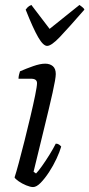

<svg xmlns="http://www.w3.org/2000/svg" viewBox="-20 -758 362 778"><path d="M114 0Q103 0 86 -7Q69 -14 55.5 -23.5Q42 -33 39 -39Q45 -57 56 -97.5Q67 -138 79.5 -188Q92 -238 103.5 -286.5Q115 -335 122.5 -372Q130 -409 130 -421Q130 -439 106 -439H55Q55 -446 57 -455Q59 -464 61 -469Q86 -480 114.5 -490Q143 -500 163 -500Q182 -500 194 -490Q206 -480 206 -458Q206 -440 193 -382Q180 -324 159.5 -240.5Q139 -157 116 -62L126 -55Q135 -64 150 -85Q165 -106 180.5 -131Q196 -156 206 -176Q214 -176 219.5 -172Q225 -168 228 -164Q222 -143 209 -115Q196 -87 179 -61Q162 -35 145 -17.5Q128 0 114 0ZM171 -572Q155 -572 134.5 -607.5Q114 -643 84 -719Q87 -723 92 -728.5Q97 -734 107 -738L181 -641L302 -738Q309 -733 315 -728Q321 -723 322 -719Q255 -642 221.5 -607Q188 -572 171 -572Z"/></svg>

Font: Texturina 72pt 72pt Light
Style: Italic
Weight: 300
Italic angle: -11°
Designer: Guillermo Torres Carreño
Foundry: Omnibus-Type
Version: Version 1.002; ttfautohint (v1.8.3)